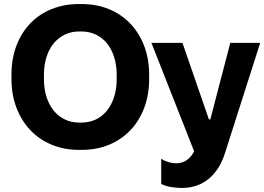

<svg xmlns="http://www.w3.org/2000/svg" viewBox="-20 -734 1319 958"><path d="M37.2 -340Q37.2 -261.6 62.1 -196.5Q87 -131.4 131.5 -84.5Q176 -37.6 238 -11.9Q300 13.8 374.2 13.8H387.2Q462 13.8 523.7 -11.6Q585.4 -37 630.2 -83.9Q675 -130.8 699.6 -195.9Q724.2 -261 724.2 -340V-360Q724.2 -439.4 699.6 -504.3Q675 -569.2 630.2 -616.1Q585.4 -663 523.7 -688.4Q462 -713.8 387.2 -713.8H374.2Q298.8 -713.8 236.8 -688.4Q174.8 -663 130.3 -616.4Q85.8 -569.8 61.5 -504.9Q37.2 -440 37.2 -360ZM199.2 -340V-360Q199.2 -410 212.3 -450.4Q225.4 -490.8 248.7 -518.6Q272 -546.4 304.1 -561.7Q336.2 -577 375.2 -577H386.2Q425.2 -577 457.6 -561.7Q490 -546.4 513 -518.6Q536 -490.8 549.1 -450.4Q562.2 -410 562.2 -360V-340Q562.2 -289.8 549.1 -249.5Q536 -209.2 513 -181.1Q490 -153 457.6 -137.7Q425.2 -122.4 386.2 -122.4H375.2Q336.2 -122.4 304.1 -137.7Q272 -153 248.7 -181.1Q225.4 -209.2 212.3 -249.5Q199.2 -289.8 199.2 -340ZM886.6 203.8Q928.4 203.8 962.2 191.7Q996 179.6 1023.1 156.9Q1050.2 134.2 1070.2 101.8Q1090.2 69.4 1103.2 27.8L1278.2 -520H1129L1029.4 -138.2H1022.4L890.4 -520H735.6L948.8 21.4Q933 51.2 910.2 65.9Q887.4 80.6 860.4 80.6Q839.8 80.6 820.2 74.7Q800.6 68.8 784.4 58.4V184Q807.2 195 834.6 199.4Q862 203.8 886.6 203.8Z"/></svg>

Font: Fixel Variable
Style: Regular
Weight: 100
Width: 3
Designer: AlfaBravo + MacPaw
Foundry: Kyrylo Tkachov, Marchela Mozhyna, Serhii Makarenko, Maria Weinstein, Zakhar Kryvoshyya
Version: Version 1.211